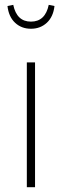

<svg xmlns="http://www.w3.org/2000/svg" viewBox="-20 -780 257 800"><path d="M11.2 -754.9 35.2 -759.8Q49.8 -689.9 108.9 -689.9Q168.5 -689.9 183.1 -759.8L207 -754.9Q202.1 -710.4 175.3 -685.3Q148.4 -660.2 108.9 -660.2Q69.3 -660.2 42.7 -685.3Q16.1 -710.4 11.2 -754.9ZM126 -520V0H91.8V-520Z"/></svg>

Font: Fira Sans Compressed UltraLight
Style: Regular
Weight: 200
Width: 1
Designer: Carrois Corporate & Edenspiekermann AG
Foundry: Carrois Corporate GbR & Edenspiekermann AG
Version: Version 4.203;PS 004.203;hotconv 1.0.88;makeotf.lib2.5.64775